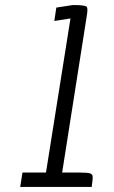

<svg xmlns="http://www.w3.org/2000/svg" viewBox="-20 -740 450 760"><path d="M273 -720Q320 -720 324 -712Q326 -708 326 -700Q326 -692 323 -674L226 -57H293Q327 -57 337 -53.5Q347 -50 347 -39Q347 -28 343 0H60L69 -57H162L259 -667L195 -657L203 -710L268 -720Z"/></svg>

Font: Economica
Style: Italic
Weight: 400
Designer: Vicente Lamonaca
Foundry: Vicente Lamonaca
Version: Version 1.100